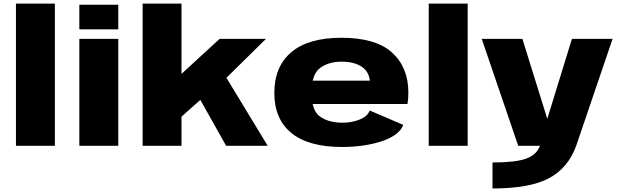

<svg xmlns="http://www.w3.org/2000/svg" viewBox="-20 -805 3428 1060"><path d="M68 0V-785H283V0Z M418 0V-590.5H633V0ZM418 -779H633V-643H418Z M767.5 0V-785H982V-397L1192.5 -590.5H1448.5L1230 -375.5L1458 0H1228.5L1086 -253.5L982 -161V0Z M1870.5 6.5Q1682.5 6.5 1588.5 -70.8Q1494.5 -148 1494.5 -292Q1494.5 -437 1588.2 -516.8Q1682 -596.5 1865 -596.5Q2055 -596.5 2144.8 -514.5Q2234.5 -432.5 2234.5 -294Q2234.5 -257 2229.5 -231H1706Q1717 -182.5 1747.5 -161Q1795.5 -127.5 1871.5 -127.5Q1921.5 -127.5 1965.2 -144.8Q2009 -162 2021 -195L2206.5 -115.5Q2194.5 -84 2161.2 -60.8Q2128 -37.5 2080.5 -22.8Q2033 -8 1978.8 -0.8Q1924.5 6.5 1870.5 6.5ZM1706.5 -359.5H2022Q2016.5 -408 1980.5 -434Q1938.5 -464.5 1866 -464.5Q1793.5 -464.5 1746.5 -429Q1717.5 -407 1706.5 -359.5Z M2347 0V-785H2562V0Z M2841 0 2639.5 -590.5H2864L3001.5 -149L3137.5 -590.5H3362L3161 0Q3116.5 122.5 3010.8 179Q2905 235.5 2699 235.5V92Q2825.5 92 2884 71Q2942 50.5 2961 0Z"/></svg>

Font: Anybody ExtraExpanded ExtraBold
Style: Regular
Weight: 800
Width: 8
Designer: Tyler Finck
Foundry: Etcetera Type Company
Version: Version 1.010; ttfautohint (v1.8.3) -l 8 -r 50 -G 200 -x 14 